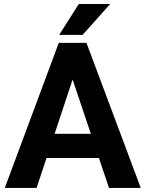

<svg xmlns="http://www.w3.org/2000/svg" viewBox="-20 -921 713 941"><path d="M247.6 -265.1H425.3L335.9 -531.2ZM464.8 -146.5H208L159.2 0H3.4L268.1 -710.9H403.8L669.9 0H514.2ZM366.2 -901.4H520L384.8 -750H270Z"/></svg>

Font: MAUL Bold
Style: Bold
Weight: 700
Designer: MAUL
Version: Version 1.0; 2020; ttfautohint (v1.8.3)